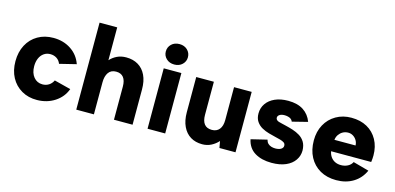

<svg xmlns="http://www.w3.org/2000/svg" viewBox="-67 -1124 3161 1535"><g transform="rotate(15 1513.5 -356.5)"><path d="M281 7Q208 8 152 -24.5Q96 -57 65 -114.5Q34 -172 34 -249Q34 -325 65 -383.5Q96 -442 152 -474.5Q208 -507 281 -507Q364 -507 426.5 -465.5Q489 -424 514 -352L376 -318Q366 -345 343 -360Q320 -375 290 -375Q260 -375 237 -359Q214 -343 201.5 -314.5Q189 -286 189 -249Q189 -193 217 -159Q245 -125 290 -125Q319 -125 342 -139.5Q365 -154 378 -181L515 -146Q490 -77 426.5 -35.5Q363 6 281 7Z M604 -720H750V-448Q773 -474 806.5 -490.5Q840 -507 883 -507Q940 -507 982 -482Q1024 -457 1047 -409Q1070 -361 1070 -292V0H916V-274Q916 -324 895.5 -350Q875 -376 834 -376Q792 -376 771 -346Q750 -316 750 -265V0H604Z M1194 -500H1340V0H1194ZM1267 -551Q1226 -551 1200.5 -575.5Q1175 -600 1175 -635Q1175 -671 1200.5 -695.5Q1226 -720 1267 -720Q1307 -720 1332.5 -695.5Q1358 -671 1358 -635Q1358 -600 1332.5 -575.5Q1307 -551 1267 -551Z M1922 0H1789L1779 -55Q1754 -27 1720.5 -10Q1687 7 1647 7Q1591 7 1550 -18Q1509 -43 1486 -91.5Q1463 -140 1463 -208V-500H1609V-226Q1609 -176 1629.5 -150Q1650 -124 1692 -124Q1732 -124 1754 -151Q1776 -178 1776 -228V-500H1922Z M2143 -164Q2148 -144 2159.5 -133Q2171 -122 2187 -117Q2203 -112 2220 -112Q2251 -112 2268 -123Q2285 -134 2285 -151Q2285 -168 2272.5 -176.5Q2260 -185 2240 -190.5Q2220 -196 2198 -201Q2173 -207 2142 -215.5Q2111 -224 2083 -239.5Q2055 -255 2037 -281.5Q2019 -308 2019 -348Q2019 -394 2044 -430Q2069 -466 2115 -486.5Q2161 -507 2224 -507Q2301 -507 2350 -475Q2399 -443 2420 -385L2293 -353Q2288 -366 2278 -373.5Q2268 -381 2253.5 -384.5Q2239 -388 2225 -388Q2199 -388 2184 -378Q2169 -368 2169 -353Q2169 -343 2175.5 -336Q2182 -329 2193.5 -325Q2205 -321 2220.5 -318Q2236 -315 2254 -310Q2284 -303 2315.5 -293Q2347 -283 2374 -266.5Q2401 -250 2418 -222.5Q2435 -195 2436 -152Q2436 -108 2411 -71.5Q2386 -35 2338 -14Q2290 7 2221 7Q2138 7 2082 -27Q2026 -61 2011 -132Z M2756 7Q2679 7 2622 -25.5Q2565 -58 2533.5 -117Q2502 -176 2502 -255Q2502 -328 2533 -385Q2564 -442 2620 -474.5Q2676 -507 2747 -507Q2822 -507 2877 -476.5Q2932 -446 2963 -390Q2994 -334 2994 -260Q2994 -248 2993 -235Q2992 -222 2990 -206H2658Q2663 -179 2677 -159.5Q2691 -140 2712.5 -129.5Q2734 -119 2762 -119Q2793 -119 2818 -132Q2843 -145 2855 -169L2986 -133Q2956 -66 2896 -29.5Q2836 7 2756 7ZM2835 -301Q2834 -326 2822 -345Q2810 -364 2791 -375Q2772 -386 2749 -385Q2726 -384 2707.5 -373.5Q2689 -363 2676 -344.5Q2663 -326 2660 -301Z"/></g></svg>

Font: Albert Sans ExtraBold
Style: Regular
Weight: 800
Designer: Andreas Rasmussen
Foundry: a.Foundry
Version: Version 1.025